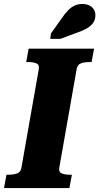

<svg xmlns="http://www.w3.org/2000/svg" viewBox="-46 -958 506 978"><path d="M62.8 -102 151.6 -606Q155.6 -628 139.8 -635Q124 -642 97.8 -642H87.4L100 -710H433.2L420.6 -642H410.2Q385.2 -642 367 -635.6Q348.8 -629.2 344.8 -608L256 -104Q252 -82 267.8 -75Q283.6 -68 309.8 -68H320.2L307.6 0H-25.6L-13 -68H-2.6Q22.8 -68 40.8 -74.6Q58.8 -81.2 62.8 -102ZM269.2 -866Q285.8 -890.2 301.6 -906.2Q317.4 -922.2 334.9 -930Q352.4 -937.8 373.2 -937.8Q404.8 -937.8 422.4 -921.4Q440 -905 440 -881.2Q440 -859.2 429.2 -842.7Q418.4 -826.2 396.4 -813.5Q374.4 -800.8 339.4 -789L261.4 -760H210L213.4 -787.4Z"/></svg>

Font: Roboto Serif 20pt
Style: Italic
Weight: 400
Italic angle: -10°
Designer: Greg Gazdowicz
Foundry: Commercial Type
Version: Version 1.008